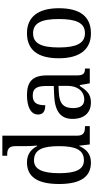

<svg xmlns="http://www.w3.org/2000/svg" viewBox="409 -1210 810 1669"><g transform="rotate(-90 814.5 -375.0)"><path d="M237 10C310 10 352 -29 380 -91H383L394 0H553V-42H545C504 -42 470 -51 470 -110V-760H296V-718H304C344 -718 379 -709 379 -650V-566C379 -532 381 -490 384 -458H379C352 -510 310 -546 238 -546C116 -546 50 -460 50 -267C50 -75 116 10 237 10ZM256 -51C176 -51 144 -122 144 -266C144 -408 176 -485 255 -485C350 -485 379 -408 379 -267C379 -126 348 -51 256 -51Z M758 10C835 10 864 -30 903 -87H910L925 0H1054V-42H1051C1009 -42 994 -58 994 -114V-373C994 -500 937 -546 823 -546C727 -546 654 -516 654 -450C654 -406 682 -387 735 -387C735 -451 749 -496 818 -496C891 -496 902 -446 902 -373V-313L826 -310C685 -305 616 -256 616 -150C616 -41 677 10 758 10ZM783 -48C733 -48 710 -83 710 -145C710 -223 743 -264 845 -269L903 -272V-191C903 -106 856 -48 783 -48Z M1359 10C1503 10 1578 -81 1578 -269C1578 -456 1496 -546 1362 -546C1218 -546 1143 -456 1143 -269C1143 -81 1225 10 1359 10ZM1361 -42C1271 -42 1237 -120 1237 -269C1237 -418 1270 -493 1360 -493C1451 -493 1484 -418 1484 -269C1484 -120 1452 -42 1361 -42Z"/></g></svg>

Font: Noto Serif Ethiopic SmCn
Style: Regular
Weight: 400
Width: 4
Designer: Monotype Design Team
Foundry: Monotype Imaging Inc.
Version: Version 2.102